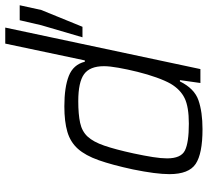

<svg xmlns="http://www.w3.org/2000/svg" viewBox="-50 -733 791 731"><g transform="rotate(-90 345.5 -367.5)"><path d="M219 8Q126 8 87 -18Q48 -44 48 -118Q48 -169 66 -257Q83 -336 101 -387Q119 -438 144.5 -466.5Q170 -495 209 -506.5Q248 -518 306 -518Q379 -518 422 -501Q465 -484 476 -440H481L545 -743H606L448 0H395L406 -78H401Q374 -23 329.5 -7.5Q285 8 219 8ZM240 -44Q304 -44 337 -60Q370 -76 392 -113Q404 -134 416 -167.5Q428 -201 437.5 -239.5Q447 -278 453 -312Q459 -346 459 -367Q459 -421 428.5 -443Q398 -465 326 -465Q276 -465 243.5 -458Q211 -451 191 -429.5Q171 -408 156.5 -366Q142 -324 127 -255Q118 -213 113 -181Q108 -149 108 -127Q108 -74 138 -59Q168 -44 240 -44ZM569 -449 615 -606 634 -688H691L673 -606L609 -449Z"/></g></svg>

Font: Saira Light
Style: Italic
Weight: 300
Italic angle: -12°
Designer: Hector Gatti with collaboration of the Omnibus-Type team
Foundry: Omnibus-Type
Version: Version 1.100; ttfautohint (v1.8.3)